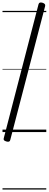

<svg xmlns="http://www.w3.org/2000/svg" viewBox="-20 -1056 390 1535"><path d="M31 75Q17 71 12 65Q7 59 10 49L288 -1022Q291 -1032 298.5 -1035Q306 -1038 320 -1034Q332 -1030 337.5 -1024Q343 -1018 341 -1008L62 63Q60 73 52 76Q44 79 31 75ZM0 449H350V459H0ZM0 -20H350V0H0ZM0 -505H350V-500H0ZM0 -969H350V-959H0Z"/></svg>

Font: Playwrite IT Trad Guides
Style: Regular
Weight: 400
Designer: Veronika Burian, José Scaglione
Foundry: TypeTogether
Version: Version 1.003